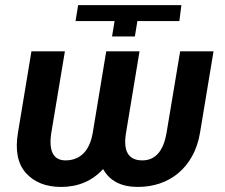

<svg xmlns="http://www.w3.org/2000/svg" viewBox="-20 -732 892 762"><path d="M51.5 -206.7 104.8 -528.4H237.6L183.9 -206.7Q175.1 -151.6 189.3 -123.6Q203.5 -95.5 240.1 -95.5Q283 -95.5 310.9 -122.9Q338.8 -150.2 348.4 -206.7L401.6 -528.4H533.7L480.5 -206.7Q461.3 -95.5 544.7 -95.5Q622.9 -95.5 641.3 -206.7L695 -528.4H827.4L774.1 -206.7Q765.3 -153.4 742.9 -112.9Q720.5 -72.4 687.9 -45.1Q655.2 -17.8 614.2 -3.9Q573.2 9.9 527.3 9.9Q428.3 9.9 389.2 -61.1Q356.9 -25.6 314.8 -7.8Q272.7 9.9 222.7 9.9Q132.8 9.9 83.1 -45.1Q33.4 -100.1 51.5 -206.7ZM290.1 -711.6H699.9L691.8 -648.4H525.2L515.3 -587.4H424.7L434.7 -648.4H279.8Z"/></svg>

Font: Inter P Semi Bold
Style: Italic
Weight: 600
Italic angle: 9.39999°
Designer: Rasmus Andersson
Foundry: rsms
Version: Version 3.018;git-588b23468